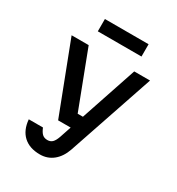

<svg xmlns="http://www.w3.org/2000/svg" viewBox="-236 -963 1221 1325"><g transform="rotate(30 375.0 -300.0)"><path d="M64 -605H200L371 -157H451L416 -50H277ZM689 -605 457 79Q434 145 389.5 181Q345 217 285 217Q202 217 153.5 172.5Q105 128 98 45H211Q224 77 239.5 91Q255 105 280 105Q304 105 319 90.5Q334 76 346 42L563 -605ZM207 -719V-817H555V-719Z"/></g></svg>

Font: Martian Mono SemiExpanded Medium
Style: Regular
Weight: 500
Width: 6
Designer: Roman Shamin
Foundry: Evil Martians
Version: Version 1.000